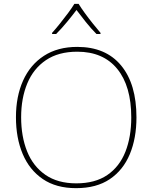

<svg xmlns="http://www.w3.org/2000/svg" viewBox="-20 -969 794 999"><path d="M690 -358Q690 -250 655.5 -167Q621 -84 551.5 -37Q482 10 376 10Q272 10 202.5 -37.5Q133 -85 98 -168Q63 -251 63 -359Q63 -467 100 -549.5Q137 -632 208.5 -678.5Q280 -725 382 -725Q530 -725 610 -628.5Q690 -532 690 -358ZM90 -359Q90 -259 121 -181.5Q152 -104 216 -59.5Q280 -15 377 -15Q475 -15 538.5 -58.5Q602 -102 632.5 -179.5Q663 -257 663 -358Q663 -521 590 -610.5Q517 -700 382 -700Q284 -700 219 -656Q154 -612 122 -535Q90 -458 90 -359ZM389 -949Q401 -929 421 -901.5Q441 -874 463 -846.5Q485 -819 503 -798V-792H482Q454 -820 426.5 -854.5Q399 -889 378 -917Q357 -889 328.5 -854.5Q300 -820 272 -792H251V-798Q270 -819 292 -846.5Q314 -874 334.5 -901.5Q355 -929 367 -949Z"/></svg>

Font: Noto Sans Sinhala UI Thin
Style: Regular
Weight: 100
Designer: Jelle Bosma - Monotype Design Team
Foundry: Monotype Imaging Inc.
Version: Version 2.006; ttfautohint (v1.8.4.7-5d5b)